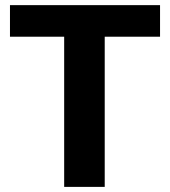

<svg xmlns="http://www.w3.org/2000/svg" viewBox="-20 -731 665 751"><path d="M606 -710.9V-587.4H389.6V0H231V-587.4H19V-710.9Z"/></svg>

Font: Vazirmatn FD ExtraBold
Style: Regular
Weight: 800
Designer: Saber Rastikerdar
Foundry: Saber Rastikerdar
Version: Version 33.003